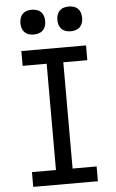

<svg xmlns="http://www.w3.org/2000/svg" viewBox="-62 -994 624 1035"><g transform="rotate(-5 250.0 -476.0)"><path d="M75 0V-80H205V-655H75V-735H425V-655H295V-80H425V0ZM350 -818Q336 -818 323 -822Q310 -826 300.5 -835.5Q291 -845 287 -858Q283 -871 283 -885Q283 -899 287 -912Q291 -925 300.5 -934.5Q310 -944 323 -948Q336 -952 350 -952Q364 -952 377 -948Q390 -944 399.5 -934.5Q409 -925 413 -912Q417 -899 417 -885Q417 -871 413 -858Q409 -845 399.5 -835.5Q390 -826 377 -822Q364 -818 350 -818ZM150 -818Q136 -818 123 -822Q110 -826 100.5 -835.5Q91 -845 87 -858Q83 -871 83 -885Q83 -899 87 -912Q91 -925 100.5 -934.5Q110 -944 123 -948Q136 -952 150 -952Q164 -952 177 -948Q190 -944 199.5 -934.5Q209 -925 213 -912Q217 -899 217 -885Q217 -871 213 -858Q209 -845 199.5 -835.5Q190 -826 177 -822Q164 -818 150 -818Z"/></g></svg>

Font: Iosevka SS10 Medium
Style: Regular
Weight: 500
Monospace: yes
Designer: Belleve Invis
Foundry: Belleve Invis
Version: Version 28.0.6; ttfautohint (v1.8.4)